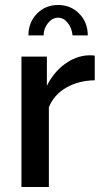

<svg xmlns="http://www.w3.org/2000/svg" viewBox="-20 -750 414 770"><path d="M360 -428Q296 -427 246.5 -399Q197 -371 176 -320V0H66V-523H168V-406Q195 -460 239 -492.5Q283 -525 332 -528Q342 -528 348.5 -528Q355 -528 360 -527ZM213 -679Q190 -679 172.5 -657.5Q155 -636 155 -608H94Q94 -660 128 -695Q162 -730 213 -730Q264 -730 298 -695Q332 -660 332 -608H271Q268 -638 251.5 -658.5Q235 -679 213 -679Z"/></svg>

Font: Raleway Thin SemiBold
Style: Regular
Weight: 600
Version: Version 4.026